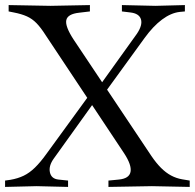

<svg xmlns="http://www.w3.org/2000/svg" viewBox="-30 -733 767 756"><path d="M397 3V-22L438 -26Q479 -30 484 -56.5Q489 -83 459 -129L150 -594Q131 -624 114 -641.5Q97 -659 76 -668.5Q55 -678 24 -684L4 -688V-713L169 -710L324 -713V-688L282 -683Q236 -678 231 -653.5Q226 -629 260 -577L566 -119Q585 -91 604 -72Q623 -53 643.5 -42Q664 -31 687 -27L717 -22V3L568 0ZM-10 3V-22L11 -25Q40 -30 63 -41Q86 -52 107.5 -73Q129 -94 152 -126L318 -354L339 -328L182 -109Q161 -80 166.5 -54.5Q172 -29 200 -26L238 -22V3L114 0ZM388 -375 367 -402 509 -600Q532 -634 525 -657Q518 -680 483 -684L450 -688V-713L582 -710L698 -713V-688L677 -686Q643 -682 608 -656Q573 -630 539 -583Z"/></svg>

Font: Baskervville
Style: Regular
Weight: 400
Designer: Alexis Faudot, Rémi Forte, Morgane Pierson, Rafael Ribas, Tanguy Vanlaeys, Rosalie Wagner, Thomas Huot-Marchand
Foundry: ANRT
Version: Version 1.100